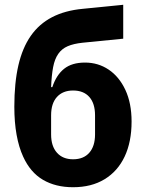

<svg xmlns="http://www.w3.org/2000/svg" viewBox="-20 -772 607 804"><path d="M286 12Q213 12 160 -19Q107 -50 77 -116Q59 -155 49.5 -207.5Q40 -260 40 -325Q40 -425 57 -498.5Q74 -572 109 -622Q144 -672 198 -700Q252 -728 326 -735L496 -752V-610L325 -593Q288 -589 263.5 -578.5Q239 -568 224 -546.5Q209 -525 202.5 -491Q196 -457 194 -407H199Q216 -458 248.5 -484Q281 -510 336 -510Q391 -510 435 -480.5Q479 -451 505 -395.5Q531 -340 531 -263Q531 -178 502 -116.5Q473 -55 418 -21.5Q363 12 286 12ZM286 -105Q330 -105 354 -132.5Q378 -160 378 -209V-289Q378 -339 354 -366Q330 -393 286 -393Q243 -393 218.5 -366Q194 -339 194 -289V-209Q194 -160 218.5 -132.5Q243 -105 286 -105Z"/></svg>

Font: IBM Plex Sans
Style: Bold
Weight: 700
Designer: Mike Abbink, Paul van der Laan, Pieter van Rosmalen
Foundry: Bold Monday
Version: Version 3.201